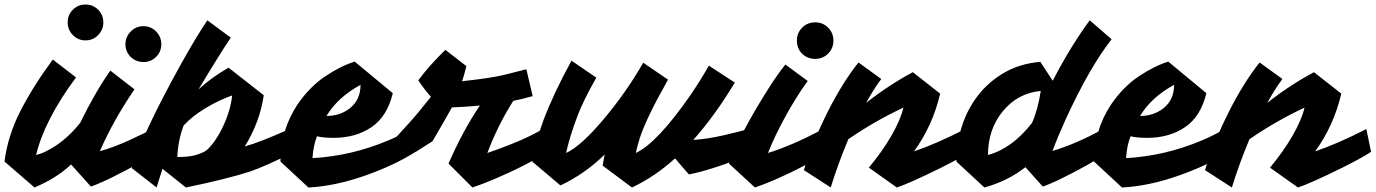

<svg xmlns="http://www.w3.org/2000/svg" viewBox="-70 -804 6097 851"><path d="M245 -75Q182 -15 83 27L-50 -88Q-36 -201 20 -311Q76 -421 164 -540L267 -461Q127 -272 90 -117Q91 -117 108.5 -122.5Q126 -128 154 -144Q225 -184 285 -259Q355 -401 419 -491L526 -408Q432 -270 373 -135L369 -133Q433 -150 508.5 -185Q584 -220 605 -232L626 -131Q564 -86 431 -20Q377 7 333 23ZM309 -625Q276 -625 253 -648.5Q230 -672 230 -705Q230 -738 253 -761Q276 -784 309 -784Q342 -784 365 -761Q388 -738 388 -705Q388 -672 365 -648.5Q342 -625 309 -625ZM509 -552Q486 -575 486 -608Q486 -641 509.5 -664.5Q533 -688 566 -688Q599 -688 622 -664.5Q645 -641 645 -608Q645 -575 622 -552Q599 -529 566 -529Q533 -529 509 -552Z M1015 -155Q1079 -172 1213 -232L1234 -131Q1109 -68 1039 -44Q938 -11 754 27L650 -56L624 27L514 -59Q564 -216 730 -516Q799 -640 849 -714L953 -637Q909 -573 810 -408Q869 -462 943 -504L1099 -382Q1082 -263 1015 -155ZM716 -108Q768 -108 798 -117Q828 -126 842.5 -136Q857 -146 877 -173Q897 -200 914 -234Q952 -312 959 -381Q897 -359 839 -323.5Q781 -288 744 -248Q719 -182 716 -108Z M1409 -193Q1362 -193 1335 -200Q1319 -161 1315 -103Q1487 -113 1647 -180Q1701 -202 1751 -232L1772 -131Q1679 -72 1552 -27Q1417 21 1297 27L1173 -88Q1173 -226 1248 -340Q1302 -419 1370.5 -465Q1439 -511 1502 -531L1671 -391Q1646 -287 1576 -240Q1506 -193 1409 -193ZM1377 -290Q1435 -290 1478 -322Q1528 -360 1528 -428Q1427 -373 1377 -290Z M1784 -448Q1832 -513 1904 -583L1997 -511Q1986 -465 1978 -444Q2107 -458 2164 -472Q2221 -486 2263 -497L2291 -378Q2250 -366 2205 -357Q2136 -248 2090 -126Q2256 -183 2335 -232L2357 -131Q2265 -71 2116 -8Q2068 12 2024 27L1918 -79Q1983 -228 2057 -336Q1987 -330 1933 -328Q1917 -298 1847 -178L1773 -131L1678 -187Q1761 -277 1790 -313Q1819 -349 1840 -375Q1811 -407 1784 -448Z M2610 -119Q2522 -33 2414 18L2289 -88Q2310 -195 2339 -272Q2386 -395 2463 -535L2573 -460Q2515 -357 2491 -294Q2455 -199 2439 -126Q2505 -156 2604 -274Q2704 -392 2781 -526L2891 -451Q2796 -284 2766 -193Q2755 -158 2748 -126Q2842 -169 2990 -382Q3033 -445 3072 -513L3187 -438Q3099 -292 3003 -184Q3062 -187 3140 -205Q3218 -223 3247 -232L3269 -131Q3183 -85 3047 -46Q3010 -36 2984 -31Q2983 -31 2954.5 -64Q2926 -97 2922 -102Q2833 -21 2731 27L2601 -70Z M3485 -566Q3462 -590 3462 -624Q3462 -658 3485.5 -681.5Q3509 -705 3543 -705Q3577 -705 3600.5 -681.5Q3624 -658 3624 -624Q3624 -590 3600.5 -566.5Q3577 -543 3543 -543Q3509 -543 3485 -566ZM3334 -126Q3436 -157 3579 -232L3600 -131Q3503 -68 3366 -8Q3320 12 3276 27L3161 -79Q3210 -213 3337 -413Q3375 -473 3411 -518L3510 -445Q3437 -345 3368 -204Q3348 -162 3334 -126Z M3769 -348Q3869 -427 3976 -484L4097 -389Q4064 -247 3981 -133Q4081 -167 4208 -232L4229 -131Q4188 -104 4104 -62Q3960 9 3905 27L3781 -61Q3841 -133 3881.5 -203.5Q3922 -274 3934 -327Q3806 -267 3690 -187Q3644 -77 3612 27L3493 -50Q3527 -165 3599 -309Q3664 -438 3735 -527L3836 -454Q3801 -407 3769 -348Z M4475 -63Q4396 -1 4293 27L4169 -88Q4169 -167 4193 -243Q4217 -319 4264 -380Q4311 -441 4380.5 -481.5Q4450 -522 4541 -530L4596 -446Q4674 -597 4760 -714L4857 -630Q4758 -504 4652 -272Q4620 -202 4595 -135Q4702 -167 4819 -232L4841 -131Q4773 -80 4621 -6Q4578 14 4552 23ZM4309 -117Q4416 -146 4504 -259Q4530 -316 4543 -401Q4440 -391 4374 -310Q4309 -230 4309 -117Z M5015 -193Q4968 -193 4941 -200Q4925 -161 4921 -103Q5093 -113 5253 -180Q5307 -202 5357 -232L5378 -131Q5285 -72 5158 -27Q5023 21 4903 27L4779 -88Q4779 -226 4854 -340Q4908 -419 4976.5 -465Q5045 -511 5108 -531L5277 -391Q5252 -287 5182 -240Q5112 -193 5015 -193ZM4983 -290Q5041 -290 5084 -322Q5134 -360 5134 -428Q5033 -373 4983 -290Z M5547 -348Q5647 -427 5754 -484L5875 -389Q5842 -247 5759 -133Q5859 -167 5986 -232L6007 -131Q5966 -104 5882 -62Q5738 9 5683 27L5559 -61Q5619 -133 5659.5 -203.5Q5700 -274 5712 -327Q5584 -267 5468 -187Q5422 -77 5390 27L5271 -50Q5305 -165 5377 -309Q5442 -438 5513 -527L5614 -454Q5579 -407 5547 -348Z"/></svg>

Font: Vampiro One
Style: Regular
Weight: 400
Designer: Riccardo De Franceschi
Foundry: Sorkin Type Co.
Version: Version 1.002